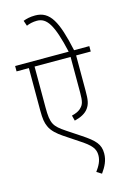

<svg xmlns="http://www.w3.org/2000/svg" viewBox="-154 -965 791 1205"><g transform="rotate(-15 241.0 -362.0)"><path d="M482 -587V-622H383C341 -816 300 -896 203 -896C170 -896 146 -890 125 -882L137 -847C155 -855 179 -861 205 -861C269 -861 306 -806 348 -622H0V-587H80V-314C80 -254 85 -231 96 -206C110 -172 144 -144 175 -123L265 -63C340 -15 360 12 360 54C360 91 342 122 320 152L352 172C379 134 398 98 398 52C398 -7 370 -37 290 -90L204 -147C131 -196 117 -215 117 -322V-587H351V-355C351 -298 345 -279 327 -261C312 -244 289 -235 264 -229L273 -194C312 -203 346 -220 364 -246C383 -273 387 -298 387 -357V-587Z"/></g></svg>

Font: Noto Sans Devanagari UI SemiCondensed ExtraLight
Style: Regular
Weight: 200
Width: 4
Designer: Jelle Bosma - Monotype Design Team
Foundry: Monotype Imaging Inc.
Version: Version 2.004